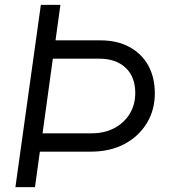

<svg xmlns="http://www.w3.org/2000/svg" viewBox="-20 -765 694 785"><path d="M43 0 147 -745H227L207 -600H391Q459 -600 509 -573Q559 -546 586 -497.5Q613 -449 613 -383Q613 -315 580 -261Q547 -207 488.5 -176Q430 -145 351 -145H143L123 0ZM154 -220H355Q408 -220 448 -241.5Q488 -263 510.5 -300Q533 -337 533 -385Q533 -451 493.5 -488Q454 -525 387 -525H196Z"/></svg>

Font: Kosmopol Plus Jakarta Sans Italic It
Style: Regular
Weight: 400
Italic angle: -8.04999°
Designer: Gumpita Rahayu
Foundry: Tokotype
Version: Version 2.006